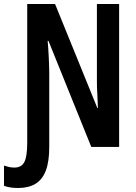

<svg xmlns="http://www.w3.org/2000/svg" viewBox="-71 -734 679 959"><path d="M19 205Q-1 205 -18 202.5Q-35 200 -51 194V93Q-39 97 -26.5 100Q-14 103 1 103Q36 103 50.5 75.5Q65 48 65 -22V-714H204L415 -195H418Q417 -214 416.5 -231.5Q416 -249 415 -265.5Q414 -282 413.5 -296.5Q413 -311 413 -325Q413 -339 413 -350V-714H524V0H385L171 -530H167Q169 -511 170 -492.5Q171 -474 172 -457.5Q173 -441 173.5 -426Q174 -411 174.5 -397Q175 -383 175 -371V0Q175 74 157.5 119Q140 164 105.5 184.5Q71 205 19 205Z"/></svg>

Font: Noto Sans Display ExtraCondensed SemiBold
Style: Regular
Weight: 600
Width: 2
Designer: Monotype Design Team
Foundry: Monotype Imaging Inc.
Version: Version 2.003